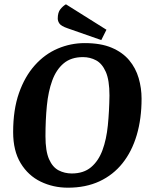

<svg xmlns="http://www.w3.org/2000/svg" viewBox="-20 -860 695 891"><path d="M295 11Q227 11 169 -17Q111 -45 76 -102.5Q41 -160 41 -247Q41 -351 68 -428Q95 -505 141.5 -557Q188 -609 248 -634.5Q308 -660 373 -660Q448 -660 498.5 -638.5Q549 -617 579.5 -580.5Q610 -544 623.5 -497.5Q637 -451 637 -402Q637 -309 614.5 -233Q592 -157 548.5 -102.5Q505 -48 441.5 -18.5Q378 11 295 11ZM313 -55Q368 -55 402.5 -84Q437 -113 455.5 -163Q474 -213 480.5 -278.5Q487 -344 488 -417Q488 -488 471 -526.5Q454 -565 426 -580Q398 -595 365 -595Q310 -595 275.5 -566Q241 -537 222.5 -486.5Q204 -436 197.5 -369.5Q191 -303 191 -228Q191 -159 207.5 -121.5Q224 -84 252 -69.5Q280 -55 313 -55ZM450 -674 293 -729Q264 -739 256 -750.5Q248 -762 248 -774Q248 -802 260 -817Q272 -832 286 -840L474 -722Z"/></svg>

Font: Faustina Light
Style: Bold Italic
Weight: 700
Italic angle: -8°
Version: Version 1.200